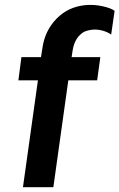

<svg xmlns="http://www.w3.org/2000/svg" viewBox="-20 -776 495 796"><path d="M75.2 0 137.2 -442.9H56.2L68.8 -539.1H149.9L155.8 -576.2Q165.5 -647.9 213.9 -698Q262.2 -748 335 -754.9Q371.1 -757.8 406 -750Q440.9 -742.2 455.1 -731L440.9 -632.8Q420.9 -647 391.4 -652.1Q361.8 -657.2 330.1 -645Q289.1 -622.1 280.8 -564.9L276.9 -539.1H396L382.8 -442.9H263.2L201.2 0Z"/></svg>

Font: Oakes Grotesk
Style: SemiBold Italic
Weight: 600
Designer: Samuel Oakes
Foundry: Samuel Oakes
Version: Version 1.0 | wf-rip DC20170320